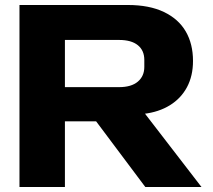

<svg xmlns="http://www.w3.org/2000/svg" viewBox="-20 -749 853 769"><path d="M58 0V-729H492Q578 -729 636.5 -701Q695 -673 724 -623Q753 -573 753 -505Q753 -445 729 -400Q705 -355 660.5 -327.5Q616 -300 556 -293L549 -294L552 -305L787 0H562L365 -263H225V-400H457Q506 -400 532 -422Q558 -444 558 -481V-509Q558 -547 532 -568Q506 -589 457 -589H240V0Z"/></svg>

Font: Hubot Sans SemiExpanded
Style: Bold
Weight: 700
Width: 6
Designer: Deni Anggara
Foundry: GitHub, Inc., Subsidiary of Microsoft Corporation
Version: Version 2.000